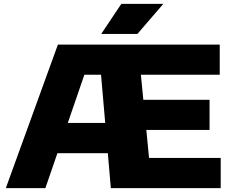

<svg xmlns="http://www.w3.org/2000/svg" viewBox="-20 -970 1202 990"><path d="M10 0 278.5 -740H1113V-584.5H706.5L719 -455.5H1060.5V-300H734.5L748.5 -155.5H1118V0H551.5L536 -180H276L214 0ZM415 -584.5 329.5 -336H522.5L501 -584.5ZM502 -795 605.5 -950H822L688.5 -795Z"/></svg>

Font: Encode Sans Expanded Expanded ExtraBold
Style: Regular
Weight: 800
Width: 7
Designer: Multiple Designers
Foundry: Impallari Type
Version: Version 3.000; ttfautohint (v1.8.3) -l 8 -r 50 -G 200 -x 14 